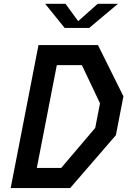

<svg xmlns="http://www.w3.org/2000/svg" viewBox="-20 -960 660 980"><path d="M34.5 0H338L571.5 -270L610 -468.5L480 -730H176.5ZM168 -103 270 -627.5H398L490.5 -432.5L466 -307L292.5 -103ZM210.5 -940.5H314.5L379 -852L478.5 -940.5H582L435.5 -817.5H310Z"/></svg>

Font: Monaspace Krypton Medium
Style: Italic
Weight: 500
Italic angle: -11°
Designer: Riley Cran & the Lettermatic Team
Foundry: Lettermatic
Version: Version 1.101 (Monaspace Krypton)